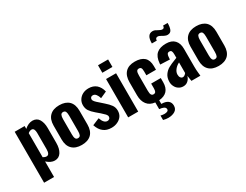

<svg xmlns="http://www.w3.org/2000/svg" viewBox="-96 -1527 3216 2506"><g transform="rotate(-30 1512.5 -274.0)"><path d="M52 -578H202V-535C241 -570 282 -588 325 -588C368 -587 400 -569 420 -535C440 -500 450 -458 450 -407V-181C450 -124 439 -78 417 -43C395 -8 363 10 320 10C282 10 243 -8 202 -44V190H52ZM299 -175V-417C299 -440 296 -458 289 -472C282 -486 270 -493 255 -493C239 -493 221 -486 202 -471V-108C220 -97 237 -91 253 -91C284 -91 299 -119 299 -175Z M583 -40C549 -73 532 -122 532 -185V-393C532 -456 549 -505 583 -538C616 -571 664 -588 727 -588C790 -588 838 -571 872 -538C905 -505 922 -456 922 -393V-185C922 -122 905 -73 872 -40C838 -7 790 10 727 10C664 10 616 -7 583 -40ZM764 -113C770 -126 773 -147 773 -174V-403C773 -430 770 -451 764 -465C757 -479 745 -486 727 -486C710 -486 698 -479 691 -465C684 -450 681 -430 681 -403V-174C681 -147 684 -127 691 -113C697 -99 709 -92 727 -92C745 -92 757 -99 764 -113Z M1056 -27C1024 -51 1000 -88 983 -139L1089 -183C1109 -124 1137 -94 1172 -94C1185 -94 1196 -98 1204 -106C1212 -113 1216 -124 1216 -137C1216 -148 1210 -161 1198 -175C1186 -188 1168 -205 1144 -226L1090 -272C1058 -299 1034 -325 1019 -348C1004 -371 996 -399 996 -432C996 -463 1004 -490 1020 -514C1035 -537 1056 -556 1082 -569C1108 -582 1137 -588 1168 -588C1215 -588 1253 -575 1284 -549C1314 -522 1335 -485 1346 -438L1248 -394C1242 -418 1232 -439 1219 -456C1206 -473 1190 -481 1172 -481C1160 -481 1150 -478 1143 -471C1136 -464 1132 -454 1132 -443C1132 -431 1138 -419 1149 -406C1160 -393 1177 -377 1202 -356L1256 -308C1288 -280 1313 -254 1330 -230C1347 -206 1356 -178 1356 -145C1356 -113 1348 -85 1332 -62C1315 -39 1293 -21 1266 -9C1239 4 1209 10 1176 10C1127 10 1087 -2 1056 -27Z M1428 -786H1580V-673H1428ZM1429 -578H1580V0H1429Z M1909 -357V-416C1909 -441 1906 -459 1899 -469C1892 -478 1882 -483 1867 -483C1851 -483 1840 -477 1834 -465C1827 -453 1824 -432 1824 -402V-174C1824 -144 1828 -123 1835 -112C1842 -101 1852 -95 1867 -95C1882 -95 1893 -100 1900 -111C1906 -122 1909 -139 1909 -162V-232H2054V-168C2054 -114 2040 -72 2013 -42C1985 -12 1944 5 1891 9V64C1932 64 1965 72 1988 89C2011 106 2023 131 2023 164C2023 199 2010 225 1983 242C1956 259 1921 268 1880 268C1856 268 1831 264 1806 257V190C1826 195 1845 198 1862 198C1881 198 1896 195 1907 189C1918 184 1924 175 1924 162C1924 145 1915 133 1898 124C1881 116 1859 111 1833 109V8C1780 2 1741 -18 1714 -53C1687 -88 1673 -134 1673 -192V-387C1673 -452 1689 -501 1722 -536C1755 -571 1803 -588 1866 -588C1928 -588 1975 -573 2007 -544C2038 -515 2054 -471 2054 -412V-357Z M2187 -11C2167 -24 2152 -42 2142 -63C2131 -84 2126 -107 2126 -130C2126 -173 2136 -208 2156 -236C2175 -263 2199 -285 2227 -300C2254 -315 2289 -331 2332 -347L2362 -359V-413C2362 -434 2359 -449 2354 -460C2348 -471 2338 -476 2323 -476C2308 -476 2298 -471 2292 -462C2286 -453 2282 -439 2281 -422L2278 -382L2136 -388L2137 -407C2142 -470 2161 -516 2194 -545C2227 -574 2275 -588 2336 -588C2393 -588 2435 -572 2464 -541C2493 -510 2507 -467 2507 -412V-143C2507 -106 2509 -75 2512 -49C2515 -22 2516 -6 2517 0H2382C2379 -19 2375 -47 2369 -83C2361 -56 2348 -34 2329 -17C2310 1 2286 10 2257 10C2230 10 2207 3 2187 -11ZM2339 -107C2348 -114 2356 -121 2362 -130V-289C2333 -275 2310 -256 2292 -233C2274 -210 2265 -186 2265 -162C2265 -142 2269 -126 2278 -115C2286 -103 2297 -97 2311 -97C2320 -97 2330 -100 2339 -107ZM2381 -682C2370 -686 2357 -692 2343 -701C2320 -715 2302 -722 2289 -722C2265 -722 2253 -708 2253 -681H2179C2178 -771 2207 -816 2266 -816C2277 -816 2288 -814 2299 -810C2309 -806 2320 -800 2333 -792C2345 -785 2355 -780 2364 -777C2373 -773 2382 -771 2391 -771C2412 -771 2422 -784 2422 -810H2491C2491 -770 2486 -738 2476 -713C2465 -688 2445 -675 2415 -675C2403 -675 2392 -677 2381 -682Z M2646 -40C2612 -73 2595 -122 2595 -185V-393C2595 -456 2612 -505 2646 -538C2679 -571 2727 -588 2790 -588C2853 -588 2901 -571 2935 -538C2968 -505 2985 -456 2985 -393V-185C2985 -122 2968 -73 2935 -40C2901 -7 2853 10 2790 10C2727 10 2679 -7 2646 -40ZM2827 -113C2833 -126 2836 -147 2836 -174V-403C2836 -430 2833 -451 2827 -465C2820 -479 2808 -486 2790 -486C2773 -486 2761 -479 2754 -465C2747 -450 2744 -430 2744 -403V-174C2744 -147 2747 -127 2754 -113C2760 -99 2772 -92 2790 -92C2808 -92 2820 -99 2827 -113Z"/></g></svg>

Font: Oswald SemiBold
Style: Regular
Weight: 400
Version: Version